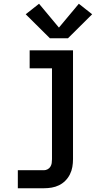

<svg xmlns="http://www.w3.org/2000/svg" viewBox="-20 -788 540 1023"><path d="M75 215V119H214Q224 119 233.5 114Q243 109 248.5 100Q254 91 255.5 81Q257 71 257 60V-424H138V-520H369V60Q369 81 365.5 101.5Q362 122 352.5 141Q343 160 328 175Q313 190 294.5 199Q276 208 255.5 211.5Q235 215 214 215ZM246 -584 117 -712 188 -768 294 -641 400 -768 471 -712 342 -584Z"/></svg>

Font: Iosevka SS04
Style: Bold
Weight: 700
Monospace: yes
Designer: Belleve Invis
Foundry: Belleve Invis
Version: Version 19.0.0; ttfautohint (v1.8.4)